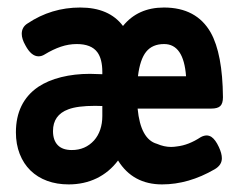

<svg xmlns="http://www.w3.org/2000/svg" viewBox="-20 -482 640 513"><path d="M544.9 -191.9H347.7Q355.5 -109.9 399.4 -97.7Q418.5 -89.4 437 -89.4Q444.8 -89.4 453.1 -90.8Q483.9 -94.2 516.6 -115.7Q524.9 -120.1 532.2 -120.1Q538.6 -120.1 544.9 -116.2Q555.7 -108.9 564.9 -88.9Q572.8 -71.8 572.8 -59.1Q572.8 -41 553.7 -29.8Q483.9 10.7 413.1 10.7Q335 10.7 295.4 -53.2Q272 -22 238.3 -5.6Q204.6 10.7 163.6 10.7Q131.8 10.7 106 1.2Q80.1 -8.3 61.5 -26.4Q43 -44.4 32.7 -70.6Q22.5 -96.7 22.5 -128.4Q22.5 -208.5 81.5 -249.5Q107.9 -267.1 143.6 -275.9Q179.2 -284.7 220.2 -284.7Q231 -284.7 253.4 -283.7V-289.6Q253.4 -324.2 240.2 -342.3Q224.1 -364.3 185.1 -364.3Q163.6 -364.3 142.6 -357.2Q121.6 -350.1 99.1 -336.4Q91.3 -331.5 83 -331.5Q63.5 -331.5 47.9 -360.8Q38.1 -377.9 38.1 -391.6Q38.1 -409.7 53.7 -419.4Q117.2 -461.9 194.3 -461.9Q271.5 -461.9 308.6 -412.6Q348.6 -461.9 418 -461.9Q504.9 -461.9 543 -395Q574.7 -338.4 575.7 -222.2Q575.7 -205.6 568.6 -198.7Q561.5 -191.9 544.9 -191.9ZM348.6 -278.3H477.1Q470.7 -364.3 418.5 -364.3Q387.2 -364.3 370.6 -343.8Q354 -323.2 348.6 -278.3ZM253.4 -198.7 234.4 -199.2Q187 -199.2 162.6 -189.9Q121.6 -174.8 121.6 -131.8Q121.6 -107.4 134.3 -94.2Q147 -81.1 171.9 -81.1Q208 -81.1 231.4 -106.9Q242.2 -119.1 247.8 -135.7Q253.4 -152.3 253.4 -171.9Z"/></svg>

Font: Courier Prime SemiBold
Style: Regular
Weight: 600
Designer: Alan Dague-Greene
Foundry: Quote-Unquote Apps
Version: Version 1.202